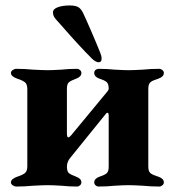

<svg xmlns="http://www.w3.org/2000/svg" viewBox="-20 -680 640 703"><path d="M20 -12Q20 -25 43 -33Q62 -39 71 -46Q80 -53 80 -71V-354Q80 -372 71 -379Q62 -386 43 -392Q20 -400 20 -413Q20 -419 26.5 -423.5Q33 -428 40 -428Q71 -428 101 -425Q139 -423 155 -423Q171 -423 205 -425Q232 -428 262 -428Q268 -428 273 -423.5Q278 -419 278 -413Q278 -399 259 -392Q240 -385 232.5 -379Q225 -373 225 -355V-192Q225 -177 230 -177Q234 -177 240 -184L369 -340Q370 -341 374 -346Q378 -351 378 -355Q378 -373 370.5 -379.5Q363 -386 344 -392Q325 -399 325 -413Q325 -420 330 -424Q335 -428 341 -428Q372 -428 400 -425Q434 -423 451 -423Q467 -423 503 -425Q531 -428 563 -428Q569 -428 574.5 -423.5Q580 -419 580 -413Q580 -399 560 -392Q540 -386 531.5 -379.5Q523 -373 523 -355V-70Q523 -52 531.5 -45.5Q540 -39 560 -33Q580 -26 580 -12Q580 -6 574.5 -1.5Q569 3 563 3Q532 3 503 0Q467 -2 451 -2Q434 -2 400 0Q372 3 341 3Q335 3 330 -1.5Q325 -6 325 -12Q325 -26 344 -33Q363 -39 370.5 -45.5Q378 -52 378 -70V-259Q378 -265 375 -266.5Q372 -268 369 -265L238 -103Q225 -88 225 -70Q225 -52 232.5 -46Q240 -40 259 -33Q278 -26 278 -12Q278 -6 273 -1.5Q268 3 262 3Q232 3 205 0Q171 -2 155 -2Q139 -2 101 0Q71 3 40 3Q33 3 26.5 -1.5Q20 -6 20 -12ZM315 -467Q270 -512 209 -582L184 -610Q174 -621 174 -635Q174 -647 191.5 -653.5Q209 -660 235 -660Q255 -660 265.5 -654.5Q276 -649 284 -633Q294 -612 313.5 -567Q333 -522 347 -487Q352 -475 352 -465Q352 -452 341 -452Q330 -452 315 -467Z"/></svg>

Font: EB Garamond ExtraBold
Style: Regular
Weight: 800
Designer: Georg Duffner and Octavio Pardo
Foundry: Georg Duffner
Version: Version 1.000